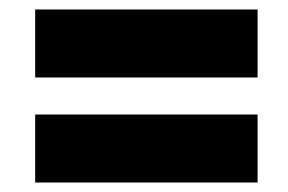

<svg xmlns="http://www.w3.org/2000/svg" viewBox="-20 -515 607 404"><path d="M522 -495V-352H54V-495ZM522 -131H54V-274H522Z"/></svg>

Font: Repo Black
Style: Regular
Weight: 900
Designer: Stefan Peev
Foundry: Context Ltd
Version: Version 1.502